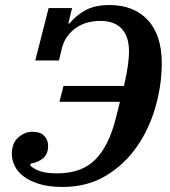

<svg xmlns="http://www.w3.org/2000/svg" viewBox="-20 -730 673 762"><path d="M228 12Q174 12 135.5 0Q97 -12 73 -30.5Q49 -49 38 -72.5Q27 -96 27 -119Q27 -162 52.5 -184.5Q78 -207 108 -207Q141 -207 156 -190.5Q171 -174 171 -151Q171 -119 151 -102Q131 -85 102 -81L100 -73Q115 -59 139.5 -50.5Q164 -42 207 -42Q304 -42 358 -96.5Q412 -151 439 -258L456 -326H216L232 -389H472Q484 -442 488 -472.5Q492 -503 492 -526Q492 -585 463 -616Q434 -647 379 -647Q318 -647 277.5 -616.5Q237 -586 225 -536L214 -490H120L173 -698H266L251 -637H256Q282 -669 319.5 -689.5Q357 -710 414 -710Q511 -710 566.5 -650.5Q622 -591 622 -479Q622 -394 597.5 -307Q573 -220 524 -149Q475 -78 401 -33Q327 12 228 12Z"/></svg>

Font: IBM Plex Serif SmBld
Style: Italic
Weight: 600
Italic angle: -14°
Designer: Mike Abbink, Paul van der Laan, Pieter van Rosmalen
Foundry: Bold Monday
Version: Version 3.001